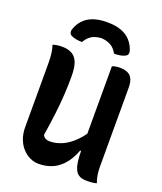

<svg xmlns="http://www.w3.org/2000/svg" viewBox="-169 -1052 989 1171"><g transform="rotate(20 325.0 -466.5)"><path d="M598 1Q591 3 581 4.5Q571 6 559.5 7Q548 8 537 8Q518 8 503 4.5Q488 1 476 -9Q464 -19 456 -37.5Q448 -56 444 -85.5Q440 -115 440 -158Q440 -280 440 -365Q440 -450 440 -510.5Q440 -571 440 -615.5Q440 -660 440 -701Q448 -705 455.5 -706.5Q463 -708 471.5 -709Q480 -710 488 -710Q521 -710 541.5 -700Q562 -690 571.5 -668.5Q581 -647 581 -614Q581 -550 581 -486Q581 -422 581 -357.5Q581 -293 581 -229Q581 -165 581 -101Q581 -73 585 -48Q589 -23 598 1ZM224 11Q194 11 167 -1.5Q140 -14 118 -37.5Q96 -61 83 -95Q70 -129 70 -173Q70 -241 70 -310.5Q70 -380 70 -450Q70 -520 70 -587Q70 -620 66.5 -648.5Q63 -677 55 -701Q71 -706 84.5 -708Q98 -710 115 -710Q152 -710 178 -696Q204 -682 217 -649.5Q230 -617 230 -559Q230 -501 226.5 -441Q223 -381 215 -314.5Q207 -248 194 -166Q202 -152 213 -146.5Q224 -141 240 -141Q280 -141 321.5 -159.5Q363 -178 402.5 -218.5Q442 -259 476 -321V-152H434Q409 -87 374.5 -51.5Q340 -16 301.5 -2.5Q263 11 224 11ZM218 -778Q194 -778 177 -781.5Q160 -785 144 -793Q136 -799 133.5 -807.5Q131 -816 133 -825Q144 -862 168 -889Q192 -916 230 -930Q268 -944 318 -944H326Q377 -944 414.5 -930Q452 -916 476 -889Q500 -862 511 -825Q513 -816 511 -807.5Q509 -799 500 -793Q485 -785 467.5 -781.5Q450 -778 426 -778Q410 -808 385.5 -823Q361 -838 322 -841Q283 -838 259 -823Q235 -808 218 -778Z"/></g></svg>

Font: Recursive Casual
Style: Bold
Weight: 700
Version: Version 1.085